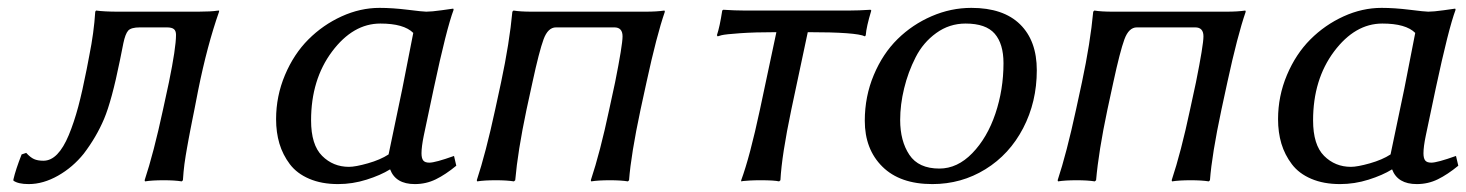

<svg xmlns="http://www.w3.org/2000/svg" viewBox="-20 -460 3742 490"><path d="M397.9 0Q368.2 0 350.1 2.9L349.1 0Q372.1 -69.3 396 -180.2L411.1 -250Q429.2 -337.9 429.2 -371.1Q429.2 -381.3 423.8 -385.7Q418.5 -390.1 405.8 -390.1H336.9Q314.5 -390.1 307.1 -381.8Q299.8 -373.5 294.9 -350.1L286.1 -306.2Q265.1 -202.6 245.6 -156.5Q226.1 -110.4 193.8 -67.9Q166 -33.2 128.2 -11.7Q90.3 9.8 53.2 9.8Q26.4 9.8 14.2 1V-2Q20 -27.3 35.2 -65.9L46.9 -69.8Q57.6 -58.1 66.9 -54Q76.2 -49.8 90.8 -49.8Q109.9 -49.8 126 -66.4Q142.1 -83 155.5 -115.2Q168.9 -147.5 179.7 -187.7Q190.4 -228 201.2 -283.2L208 -318.8Q219.7 -376.5 223.1 -430.2L225.1 -433.1Q246.6 -430.2 280.8 -430.2H485.8Q501 -430.2 514.4 -430.9Q527.8 -431.6 533.2 -432.6L539.1 -433.1V-430.2Q508.8 -344.2 485.8 -230L476.1 -180.2Q474.6 -172.9 470.7 -153.3Q466.8 -133.8 465.6 -127.4Q464.4 -121.1 461.4 -105.2Q458.5 -89.4 457.3 -82.5Q456.1 -75.7 453.9 -62.7Q451.7 -49.8 450.7 -41.3Q449.7 -32.7 448.5 -21.7Q447.3 -10.7 446.8 0L443.8 2.9Q425.8 0 397.9 0Z M948.7 -439.9Q981.4 -439.9 1020.5 -435.1Q1059.6 -430.2 1067.9 -430.2Q1081.1 -430.2 1106.9 -433.8Q1132.8 -437.5 1136.7 -438L1137.7 -435.1Q1119.6 -387.2 1086.9 -233.9L1061.5 -113.8Q1055.7 -85.4 1055.7 -68.8Q1055.7 -56.2 1060.1 -50.5Q1064.5 -44.9 1075.7 -44.9Q1090.8 -44.9 1138.7 -62L1144.5 -37.1Q1117.2 -14.6 1092.3 -2.4Q1067.4 9.8 1038.6 9.8Q989.7 9.8 975.6 -27.8Q951.2 -12.7 915.5 -1.5Q879.9 9.8 842.8 9.8Q800.8 9.8 769.3 -3.7Q737.8 -17.1 719.7 -41Q701.7 -64.9 693.1 -93.5Q684.6 -122.1 684.6 -155.8Q684.6 -214.8 707.3 -268.6Q730 -322.3 767.1 -359.4Q804.2 -396.5 851.8 -418.2Q899.4 -439.9 948.7 -439.9ZM950.7 -399.9Q880.9 -399.9 827.4 -328.4Q773.9 -256.8 773.9 -152.8Q773.9 -90.3 802 -62.3Q830.1 -34.2 870.6 -34.2Q887.2 -34.2 918.9 -43.2Q950.7 -52.2 971.7 -65.9L1006.8 -233.9L1034.7 -376Q1010.7 -399.9 950.7 -399.9Z M1336.9 -430.2H1627.9Q1656.2 -430.2 1675.8 -433.1L1676.8 -430.2Q1655.8 -369.6 1629.9 -250L1614.7 -180.2Q1590.3 -65.4 1585.4 0L1582.5 2.9Q1564.5 0 1536.6 0Q1506.8 0 1488.8 2.9L1487.8 0Q1511.7 -71.8 1534.7 -180.2L1549.8 -250Q1568.8 -345.2 1568.8 -367.2Q1568.8 -390.1 1547.9 -390.1H1398.9Q1378.4 -390.1 1367.2 -359.6Q1356 -329.1 1338.9 -250L1323.7 -180.2Q1301.3 -73.7 1294.9 0L1291.5 2.9Q1273.4 0 1245.6 0Q1215.8 0 1197.8 2.9L1196.8 0Q1219.7 -69.3 1243.7 -180.2L1258.8 -250Q1280.3 -351.1 1287.6 -430.2L1290.5 -433.1Q1307.6 -430.2 1336.9 -430.2Z M1961.4 -377.9Q1905.8 -377.9 1868.4 -375.2Q1831.1 -372.6 1821.3 -370.1L1811.5 -367.2L1809.6 -370.1Q1816.9 -391.6 1823.2 -433.1L1825.7 -435.1Q1856 -433.1 1880.4 -433.1H2146.5Q2171.4 -433.1 2201.7 -435.1L2203.6 -433.1Q2190.9 -391.1 2189.5 -370.1L2187.5 -367.2Q2166 -377.9 2041.5 -377.9L1999.5 -180.2Q1975.1 -64 1971.7 0L1968.3 2.9Q1955.6 0 1921.4 0Q1905.8 0 1893.3 0.7Q1880.9 1.5 1876.5 2L1871.6 2.9V0Q1893.6 -59.6 1919.4 -180.2Z M2459 -439.9Q2540.5 -439.9 2583.3 -397.9Q2626 -356 2626 -280.8Q2626 -199.7 2591.1 -132.8Q2556.2 -65.9 2494.9 -28.1Q2433.6 9.8 2359.4 9.8Q2276.9 9.8 2231.9 -34.7Q2187 -79.1 2187 -151.9Q2187 -213.9 2210 -268.6Q2232.9 -323.2 2270.8 -360.4Q2308.6 -397.5 2357.7 -418.7Q2406.7 -439.9 2459 -439.9ZM2444.3 -399.9Q2402.8 -399.9 2369.4 -375.7Q2335.9 -351.6 2316.7 -313.7Q2297.4 -275.9 2287.4 -234.4Q2277.3 -192.9 2277.3 -153.8Q2277.3 -100.1 2300.8 -64.9Q2324.2 -29.8 2377.4 -29.8Q2423.3 -29.8 2461.4 -69.1Q2499.5 -108.4 2520.3 -169.9Q2541 -231.4 2541 -298.8Q2541 -348.1 2518.6 -374Q2496.1 -399.9 2444.3 -399.9Z M2819.3 -430.2H3110.4Q3138.7 -430.2 3158.2 -433.1L3159.2 -430.2Q3138.2 -369.6 3112.3 -250L3097.2 -180.2Q3072.8 -65.4 3067.9 0L3064.9 2.9Q3046.9 0 3019 0Q2989.3 0 2971.2 2.9L2970.2 0Q2994.1 -71.8 3017.1 -180.2L3032.2 -250Q3051.3 -345.2 3051.3 -367.2Q3051.3 -390.1 3030.3 -390.1H2881.3Q2860.8 -390.1 2849.6 -359.6Q2838.4 -329.1 2821.3 -250L2806.2 -180.2Q2783.7 -73.7 2777.3 0L2773.9 2.9Q2755.9 0 2728 0Q2698.2 0 2680.2 2.9L2679.2 0Q2702.1 -69.3 2726.1 -180.2L2741.2 -250Q2762.7 -351.1 2770 -430.2L2772.9 -433.1Q2790 -430.2 2819.3 -430.2Z M3505.9 -439.9Q3538.6 -439.9 3577.6 -435.1Q3616.7 -430.2 3625 -430.2Q3638.2 -430.2 3664.1 -433.8Q3689.9 -437.5 3693.8 -438L3694.8 -435.1Q3676.8 -387.2 3644 -233.9L3618.7 -113.8Q3612.8 -85.4 3612.8 -68.8Q3612.8 -56.2 3617.2 -50.5Q3621.6 -44.9 3632.8 -44.9Q3647.9 -44.9 3695.8 -62L3701.7 -37.1Q3674.3 -14.6 3649.4 -2.4Q3624.5 9.8 3595.7 9.8Q3546.9 9.8 3532.7 -27.8Q3508.3 -12.7 3472.7 -1.5Q3437 9.8 3399.9 9.8Q3357.9 9.8 3326.4 -3.7Q3294.9 -17.1 3276.9 -41Q3258.8 -64.9 3250.2 -93.5Q3241.7 -122.1 3241.7 -155.8Q3241.7 -214.8 3264.4 -268.6Q3287.1 -322.3 3324.2 -359.4Q3361.3 -396.5 3408.9 -418.2Q3456.5 -439.9 3505.9 -439.9ZM3507.8 -399.9Q3438 -399.9 3384.5 -328.4Q3331.1 -256.8 3331.1 -152.8Q3331.1 -90.3 3359.1 -62.3Q3387.2 -34.2 3427.7 -34.2Q3444.3 -34.2 3476.1 -43.2Q3507.8 -52.2 3528.8 -65.9L3564 -233.9L3591.8 -376Q3567.9 -399.9 3507.8 -399.9Z"/></svg>

Font: Linear Smooth
Style: Italic
Weight: 400
Designer: Philipp H. Poll, Flanker
Foundry: Philipp H. Poll, reworked by Flanker
Version: Version 1.061 | FøM Fix